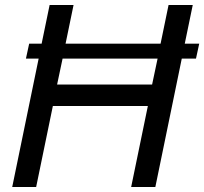

<svg xmlns="http://www.w3.org/2000/svg" viewBox="-20 -750 819 770"><path d="M779 -575 766 -515H709L603 0H506L573 -325H192L125 0H29L135 -515H84L97 -575H147L179 -730H275L243 -575H624L656 -730H753L721 -575ZM209 -411H590L612 -515H231Z"/></svg>

Font: Nacelle
Style: Italic
Weight: 400
Italic angle: -12°
Designer: Sora Sagano
Foundry: Sora Sagano
Version: Version 1.000;FEAKit 1.0